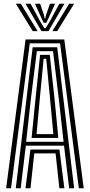

<svg xmlns="http://www.w3.org/2000/svg" viewBox="-20 -1012 483 1032"><path d="M13 0 117.5 -800H325.5L430 0H403.8L303 -779H140L39.2 0ZM64.8 0 155.5 -757.8H287.5L378.5 0H351.8L324.2 -229H118.8L91.2 0ZM120.5 -249.8H321.8L296.5 -477L265 -736.8H178L145.5 -477ZM149.8 -270.5 170.5 -477 195.5 -717.2H247.5L273.5 -477L293.5 -270.5ZM176.5 -291.2H266.8L249.5 -477L228.5 -696.2H214.5L193.5 -477ZM117 0 143.5 -208.2H299.5L326 0H299.2L278.8 -187.5H164.2L143.8 0ZM65 -992H91.8L182 -844.8H156ZM117 -992H144.5L196.5 -896L218.2 -860.5H225.2L247 -895.8L299 -992H326.5L240.5 -844.8H203ZM168 -992H195.8L215.8 -933L220 -913.2H223.5L228 -933L248.5 -992H276.2L242.8 -918.8L228.8 -889.5H214.8L200.8 -918.8ZM351.8 -992H378.5L287.5 -844.8H261.5Z"/></svg>

Font: Big Shoulders Inline Display ExtraBold
Style: Regular
Weight: 800
Designer: Patric King
Foundry: XO Type Co
Version: Version 1.000